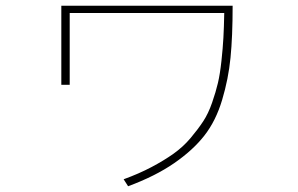

<svg xmlns="http://www.w3.org/2000/svg" viewBox="-20 -648 1040 671"><path d="M194.3 -351.6V-627.9H793Q793 -520.5 785.6 -446.3Q778.3 -372.1 756.3 -298.8Q734.4 -225.6 694.3 -174.3Q654.3 -123 588.4 -77.6Q522.5 -32.2 427.7 2.9L412.1 -21.5Q465.8 -41 509.3 -64Q552.7 -86.9 586.4 -110.8Q620.1 -134.8 646 -165.5Q671.9 -196.3 689.9 -223.6Q708 -251 721.2 -289.1Q734.4 -327.1 741.7 -358.4Q749 -389.6 753.9 -435.1Q758.8 -480.5 760.7 -515.6Q762.7 -550.8 763.7 -602.5H223.6V-351.6Z"/></svg>

Font: Gothic A1 Thin
Style: Regular
Weight: 250
Designer: HanYang I&C Co.,Ltd.
Foundry: HanYang I&C Co.,Ltd.
Version: Version 2.50